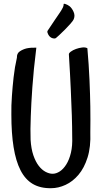

<svg xmlns="http://www.w3.org/2000/svg" viewBox="-20 -907 547 1014"><path d="M141.6 -168.9Q144.5 -121.1 156.2 -86.9Q168 -52.7 184.6 -31.2Q201.2 -9.8 220.7 0.5Q240.2 10.7 257.8 10.7Q276.4 10.7 295.4 -1.5Q314.5 -13.7 330.1 -38.6Q345.7 -63.5 354.5 -100.1Q363.3 -136.7 361.3 -186.5Q361.3 -232.4 359.4 -295.9Q357.4 -350.6 354 -430.7Q350.6 -510.7 343.8 -619.1Q342.8 -626 354 -634.3Q365.2 -642.6 381.3 -648.4Q397.5 -654.3 414.1 -656.2Q430.7 -658.2 441.4 -652.3Q449.2 -565.4 452.6 -485.4Q456.1 -405.3 457 -343.8Q458 -271.5 457 -208Q460 -130.9 442.4 -75.2Q424.8 -19.5 394.5 16.1Q364.3 51.8 326.2 69.3Q288.1 86.9 250 86.9Q193.4 87.9 153.3 64.5Q113.3 41 88.4 -7.8Q63.5 -56.6 51.8 -129.9Q40 -203.1 40 -301.8Q39.1 -349.6 43 -401.4Q45.9 -445.3 51.8 -498.5Q57.6 -551.8 69.3 -602.5Q68.4 -625 84.5 -635.7Q100.6 -646.5 120.1 -651.4Q142.6 -656.2 171.9 -655.3Q157.2 -537.1 150.9 -446.3Q144.5 -355.5 142.6 -293.9Q139.6 -221.7 141.6 -168.9ZM347.7 -874Q360.4 -863.3 368.7 -844.2Q377 -825.2 370.1 -807.6Q367.2 -798.8 353 -782.7Q338.9 -766.6 322.8 -750.5Q306.6 -734.4 293 -721.7Q279.3 -709 276.4 -707Q271.5 -702.1 259.8 -704.6Q248 -707 239.3 -717.8Q236.3 -721.7 234.4 -725.6Q232.4 -729.5 231 -733.9Q229.5 -738.3 230.5 -743.2Q254.9 -779.3 269 -800.8Q283.2 -822.3 291 -833L302.7 -850.6Q307.6 -858.4 312 -867.2Q316.4 -876 316.4 -886.7Q321.3 -887.7 326.7 -885.3Q332 -882.8 336.9 -880.9Q341.8 -877 347.7 -874Z"/></svg>

Font: Rancho
Style: Regular
Weight: 400
Designer: Font Diner, Inc
Foundry: Font Diner, Inc
Version: Version 1.001